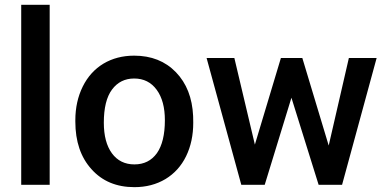

<svg xmlns="http://www.w3.org/2000/svg" viewBox="-20 -770 1608 800"><path d="M187 0V-750H68.4V0Z M293.9 -269V-263.2C293.9 -180.7 316.4 -114.3 361.3 -64.9C405.8 -15.1 465.3 9.8 540 9.8C588.9 9.8 631.8 -1.5 669.4 -23.9C706.5 -46.4 735.4 -78.1 755.4 -119.1C775.4 -160.2 785.2 -206.5 785.2 -258.8L784.7 -286.6C781.2 -362.3 757.3 -423.3 712.9 -469.2C668.5 -515.1 610.4 -538.1 539.1 -538.1C490.7 -538.1 448.2 -526.9 411.1 -504.9C374 -482.4 345.2 -450.7 324.7 -409.2C304.2 -367.7 293.9 -320.8 293.9 -269ZM412.6 -258.8C412.6 -319.8 423.8 -366.2 446.8 -397C469.7 -427.7 500.5 -442.9 539.1 -442.9C578.6 -442.9 609.9 -427.2 632.8 -396C655.8 -364.7 667 -322.3 667 -269C667 -209 655.8 -163.1 633.8 -131.8C611.3 -100.6 580.1 -85 540 -85C500 -85 468.8 -100.6 446.3 -131.3C423.8 -162.1 412.6 -204.6 412.6 -258.8Z M1349.6 -163.6 1239.7 -528.3H1150.4L1042 -167.5L956.5 -528.3H840.8L985.4 0H1083L1194.3 -362.8L1307.6 0H1405.3L1549.3 -528.3H1433.6Z"/></svg>

Font: Shabnam FD Medium
Style: Regular
Weight: 500
Foundry: DejaVu fonts team - Redesigned by Saber Rastikerdar - Based on Vazir font
Version: Version 5.00;October 20, 2019;FontCreator 12.0.0.2547 64-bit